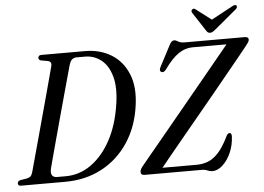

<svg xmlns="http://www.w3.org/2000/svg" viewBox="-61 -957 1438 1046"><g transform="rotate(-5 658.0 -433.5)"><path d="M-3 -14Q-3 -26.5 13 -30.5L46.5 -36Q61 -38.5 68.5 -45.5Q76 -52.5 80.5 -68.5Q87.5 -94.5 99.8 -138.8Q112 -183 127 -238Q142 -293 158 -351.8Q174 -410.5 189 -465.5Q204 -520.5 215.8 -564.8Q227.5 -609 234.5 -635Q240.5 -659 217.5 -664L182 -670Q168 -674 168 -684.5Q168 -700 186.5 -700H424Q506 -700 567.5 -662.2Q629 -624.5 658.5 -553Q688 -481.5 673.5 -380.5Q658 -266 601.2 -180.2Q544.5 -94.5 455.5 -47.2Q366.5 0 255 0H13Q-3 0 -3 -14ZM260.5 -30Q336 -30 399.8 -75.2Q463.5 -120.5 507.8 -202.2Q552 -284 568.5 -394.5Q583 -486.5 566 -547.8Q549 -609 510.2 -639.5Q471.5 -670 421.5 -670H375Q360.5 -670 350.2 -660.8Q340 -651.5 334 -629.5Q327 -605.5 315.5 -563Q304 -520.5 289.2 -467.5Q274.5 -414.5 259 -357.5Q243.5 -300.5 229 -247Q214.5 -193.5 202.8 -150.2Q191 -107 184.5 -81.5Q171.5 -30 214 -30ZM1001 0H689Q668.5 0 668.5 -17.5Q668.5 -25.5 673 -33.5Q677.5 -41.5 684.5 -50Q694.5 -62.5 723 -96.8Q751.5 -131 792 -180Q832.5 -229 879.5 -286Q926.5 -343 974.8 -401.5Q1023 -460 1066.8 -513Q1110.5 -566 1144.2 -607Q1178 -648 1195.5 -669.5H1009Q969 -669.5 932.2 -644.2Q895.5 -619 856.5 -564Q842.5 -543.5 828.5 -551Q816 -557.5 827 -578.5L886.5 -692Q898 -716 912.5 -716Q923 -716 934.8 -708Q946.5 -700 969.5 -700H1297.5Q1318.5 -700 1318.5 -685Q1318.5 -678 1313.5 -670.2Q1308.5 -662.5 1300.5 -652.5Q1288 -636.5 1258.2 -600Q1228.5 -563.5 1187.5 -513.5Q1146.5 -463.5 1099.8 -406.5Q1053 -349.5 1005.2 -292Q957.5 -234.5 914.8 -182.8Q872 -131 839.2 -91Q806.5 -51 789.5 -30H977Q1009 -30 1038.2 -41Q1067.5 -52 1095.2 -81.8Q1123 -111.5 1150.5 -168Q1159.5 -187 1169 -186.5Q1181.5 -186.5 1181 -168Q1179 -119.5 1160.8 -78.5Q1142.5 -37.5 1115.2 -12.8Q1088 12 1059.5 12Q1045 12 1032.5 6Q1020 0 1001 0ZM1145 -757.5Q1135 -749.5 1128 -744.8Q1121 -740 1112.5 -740Q1104 -740 1099 -744.5Q1094 -749 1089 -757.5L1024 -857Q1017.5 -869 1026.5 -875.5Q1035.5 -882.5 1045 -873.5L1128 -810.5L1245 -873.5Q1261.5 -883 1268 -875.5Q1270.5 -873 1269.8 -867.2Q1269 -861.5 1263 -856Z"/></g></svg>

Font: Fraunces 144pt Soft
Style: Italic
Weight: 400
Italic angle: -16°
Version: Version 1.000;[b76b70a41]